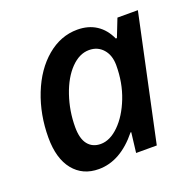

<svg xmlns="http://www.w3.org/2000/svg" viewBox="-104 -658 787 776"><g transform="rotate(-20 289.5 -270.0)"><path d="M194.8 9.8Q126 9.8 85.9 -39.8Q45.9 -89.4 45.9 -179.2Q45.9 -277.8 79.8 -363.8Q113.8 -449.7 173.3 -499.8Q232.9 -549.8 304.2 -549.8Q351.6 -549.8 385.7 -527.6Q419.9 -505.4 439 -462.9H443.8L474.1 -540H562L446.8 0H357.9L368.2 -85.9H365.2Q288.1 9.8 194.8 9.8ZM236.8 -83Q276.9 -83 315.4 -120.8Q354 -158.7 378.9 -222.2Q403.8 -285.6 403.8 -360.8Q403.8 -403.8 380.9 -429.9Q357.9 -456.1 320.8 -456.1Q279.3 -456.1 242.7 -418.5Q206.1 -380.9 184.1 -316.2Q162.1 -251.5 162.1 -182.1Q162.1 -132.3 181.9 -107.7Q201.7 -83 236.8 -83Z"/></g></svg>

Font: Open Sans Semibold
Style: Italic
Weight: 600
Italic angle: -12°
Foundry: Ascender Corporation
Version: Version 1.10